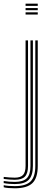

<svg xmlns="http://www.w3.org/2000/svg" viewBox="-84 -820 280 1045"><path d="M55.2 -788.2V-800H121.5V-788.2ZM55.2 -740.8V-752.8H121.5V-740.8ZM55.2 -764.5V-776.2H121.5V-764.5ZM-3.5 204.8Q-21.2 204.8 -37.9 203.4Q-54.5 202 -63.8 199.2V188Q-52.8 190.5 -36.4 191.8Q-20 193 -3.5 193Q56.5 193 82.4 167.5Q108.2 142 108.2 83.2V-600H121.5V83.2Q121.5 148.2 92.5 176.5Q63.5 204.8 -3.5 204.8ZM-3.5 181.8Q-17.2 181.8 -34.1 180.5Q-51 179.2 -63.8 176.5V165.2Q-50.5 167.5 -34 168.8Q-17.5 170 -3.5 170Q42.2 170 62 149.9Q81.8 129.8 81.8 83.2V-600H95V83.2Q95 136 72.1 158.9Q49.2 181.8 -3.5 181.8ZM-3.5 158.5Q-16 158.5 -32.9 157.2Q-49.8 156 -63.8 154V142.8Q-48.8 144.5 -32.8 145.8Q-16.8 147 -3.5 147Q28 147 41.6 132.1Q55.2 117.2 55.2 83.2V-600H68.5V83.2Q68.5 123.5 51.8 141Q35 158.5 -3.5 158.5Z"/></svg>

Font: Big Shoulders Inline Display Thin
Style: Regular
Weight: 400
Version: Version 2.002